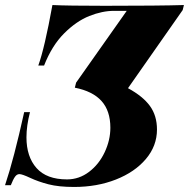

<svg xmlns="http://www.w3.org/2000/svg" viewBox="-49 -728 750 762"><path d="M676 -688 459 -378Q518 -346 546 -307.5Q574 -269 574 -214Q574 -149 530 -97Q486 -45 411 -15.5Q336 14 245 14Q184 14 143.5 3.5Q103 -7 71 -22Q39 -37 28 -37Q18 -37 10.5 -26.5Q3 -16 -6 7H-29Q6 -97 47 -283H70Q56 -229 56 -183Q56 -106 96 -61Q136 -16 217 -16Q265 -16 304.5 -46Q344 -76 366.5 -124Q389 -172 389 -221Q389 -288 354 -327Q319 -366 248 -380L253 -400L454 -685H404Q357 -685 305.5 -664.5Q254 -644 205.5 -595.5Q157 -547 126 -468H103Q128 -537 159 -708Q220 -705 367 -705Q583 -705 681 -708Z"/></svg>

Font: Playfair Display SC Black
Style: Italic
Weight: 900
Italic angle: -14°
Designer: Claus Eggers Sørensen
Foundry: Claus Eggers Sørensen
Version: Version 1.200; ttfautohint (v1.6)